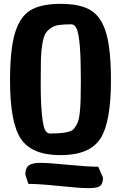

<svg xmlns="http://www.w3.org/2000/svg" viewBox="-20 -788 629 995"><path d="M32 -371Q32 -530 57 -615Q82 -700 136.5 -734Q191 -768 294 -768Q397 -768 451.5 -734Q506 -700 530.5 -615.5Q555 -531 555 -371Q555 -152 499 -68Q443 16 294 16Q145 16 88.5 -68Q32 -152 32 -371ZM240 -96Q328 -96 356 -114Q365 -121 374.5 -137Q384 -153 388 -170Q392 -187 395 -220Q399 -263 399 -374.5Q399 -486 393.5 -550.5Q388 -615 377.5 -638.5Q367 -662 350 -662Q310 -662 285.5 -658.5Q261 -655 242 -641.5Q223 -628 214 -611.5Q205 -595 199 -557.5Q193 -520 192 -481.5Q191 -443 191 -351Q191 -259 197 -197Q203 -135 213 -115.5Q223 -96 240 -96ZM127 165 111 116Q112 81 130 68.5Q148 56 189.5 56Q231 56 332.5 66Q434 76 489 76L514 133Q513 165 498.5 176Q484 187 439 187Q394 187 288.5 176Q183 165 127 165Z"/></svg>

Font: Chau Philomene One
Style: Regular
Weight: 400
Designer: Vicente Lamonaca
Foundry: TipoType
Version: Version 1.002